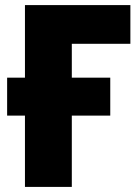

<svg xmlns="http://www.w3.org/2000/svg" viewBox="-20 -734 551 754"><path d="M78 -714V-429H8V-280H78V0H262V-280H413V-429H262V-562H492V-714Z"/></svg>

Font: Noto Sans UI SemiCondensed Black
Style: Regular
Weight: 900
Width: 4
Designer: Monotype Design Team
Foundry: Monotype Imaging Inc.
Version: 1.001